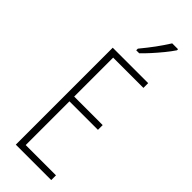

<svg xmlns="http://www.w3.org/2000/svg" viewBox="-307 -974 1000 1000"><g transform="rotate(45 192.5 -474.5)"><path d="M338 0H77V-714H338V-679H115V-392H325V-357H115V-35H338ZM323 -941Q307 -917 284.5 -889.5Q262 -862 238 -835.5Q214 -809 195 -791H173V-803Q206 -843 231 -877Q256 -911 280 -949H323Z"/></g></svg>

Font: Noto Sans Tamil ExtraCondensed ExtraLight
Style: Regular
Weight: 200
Width: 2
Designer: Jelle Bosma - Monotype Design Team
Foundry: Monotype Imaging Inc.
Version: Version 2.004; ttfautohint (v1.8.4.7-5d5b)